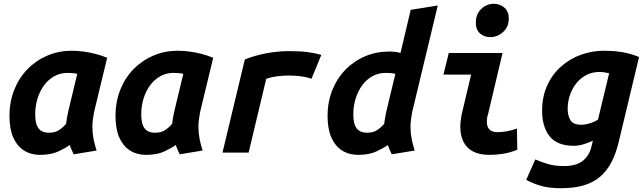

<svg xmlns="http://www.w3.org/2000/svg" viewBox="-20 -806 3400 1014"><path d="M189 12Q140 11 104.5 -12.5Q69 -36 49.5 -81Q30 -126 30 -193Q30 -269 55.5 -332.5Q81 -396 126.5 -442Q172 -488 231.5 -513Q291 -538 358 -538Q388 -538 419 -534Q450 -530 482 -522Q514 -514 546 -501L477 -215Q473 -195 470.5 -175.5Q468 -156 468 -136Q468 -103 474 -72.5Q480 -42 490 -11L369 9Q365 1 357.5 -16.5Q350 -34 348 -40Q326 -24 287.5 -6Q249 12 189 12ZM239 -105Q271 -105 292 -119Q313 -133 329 -152Q331 -169 333.5 -183Q336 -197 340 -216L388 -416Q375 -419 362 -420Q349 -421 337 -421Q298 -421 266 -403Q234 -385 212 -354.5Q190 -324 178 -285Q166 -246 166 -204Q166 -165 175 -143.5Q184 -122 200.5 -113.5Q217 -105 239 -105Z M749 12Q700 11 664.5 -12.5Q629 -36 609.5 -81Q590 -126 590 -193Q590 -269 615.5 -332.5Q641 -396 686.5 -442Q732 -488 791.5 -513Q851 -538 918 -538Q948 -538 979 -534Q1010 -530 1042 -522Q1074 -514 1106 -501L1037 -215Q1033 -195 1030.5 -175.5Q1028 -156 1028 -136Q1028 -103 1034 -72.5Q1040 -42 1050 -11L929 9Q925 1 917.5 -16.5Q910 -34 908 -40Q886 -24 847.5 -6Q809 12 749 12ZM799 -105Q831 -105 852 -119Q873 -133 889 -152Q891 -169 893.5 -183Q896 -197 900 -216L948 -416Q935 -419 922 -420Q909 -421 897 -421Q858 -421 826 -403Q794 -385 772 -354.5Q750 -324 738 -285Q726 -246 726 -204Q726 -165 735 -143.5Q744 -122 760.5 -113.5Q777 -105 799 -105Z M1155 0 1273 -492Q1325 -513 1386.5 -524.5Q1448 -536 1501 -536Q1564 -536 1603.5 -531Q1643 -526 1677 -516L1625 -390Q1611 -395 1593 -399Q1575 -403 1552.5 -405Q1530 -407 1502 -407Q1473 -407 1442.5 -403Q1412 -399 1386 -390L1293 0Z M1869 12Q1820 11 1784.5 -12.5Q1749 -36 1729.5 -81Q1710 -126 1710 -193Q1710 -269 1735.5 -331.5Q1761 -394 1806 -439.5Q1851 -485 1910 -509.5Q1969 -534 2037 -534Q2051 -534 2065.5 -532.5Q2080 -531 2095 -526L2149 -754L2292 -777L2157 -215Q2153 -195 2150.5 -175.5Q2148 -156 2148 -136Q2148 -103 2154 -72.5Q2160 -42 2170 -11L2049 9Q2045 1 2037.5 -16.5Q2030 -34 2028 -40Q2006 -24 1967.5 -6Q1929 12 1869 12ZM1919 -105Q1951 -105 1972 -119Q1993 -133 2009 -152Q2011 -169 2013.5 -183Q2016 -197 2020 -216L2068 -416Q2055 -419 2042 -420Q2029 -421 2017 -421Q1978 -421 1946 -403Q1914 -385 1892 -354.5Q1870 -324 1858 -285Q1846 -246 1846 -204Q1846 -165 1855 -143.5Q1864 -122 1880.5 -113.5Q1897 -105 1919 -105Z M2566 12Q2514 12 2479.5 -5.5Q2445 -23 2428 -56.5Q2411 -90 2411 -136Q2411 -155 2414 -176.5Q2417 -198 2423 -222L2468 -412H2322L2350 -526H2634L2558 -205Q2554 -193 2552.5 -182.5Q2551 -172 2551 -164Q2551 -136 2565 -122Q2579 -108 2608 -108Q2627 -108 2653 -112Q2679 -116 2710 -127L2712 -15Q2671 1 2634.5 6.5Q2598 12 2566 12ZM2569 -610Q2538 -610 2515.5 -629Q2493 -648 2493 -687Q2493 -732 2522 -759Q2551 -786 2588 -786Q2620 -786 2643.5 -766Q2667 -746 2667 -708Q2667 -665 2637.5 -637.5Q2608 -610 2569 -610Z M2944 188Q2884 188 2842.5 177Q2801 166 2759 144L2807 36Q2836 49 2873 60Q2910 71 2957 71Q3025 71 3059.5 42Q3094 13 3104 -34L3111 -63Q3086 -51 3060 -43.5Q3034 -36 3011 -36Q2922 -36 2882.5 -86.5Q2843 -137 2843 -220Q2843 -296 2870 -355Q2897 -414 2943.5 -455Q2990 -496 3048.5 -517Q3107 -538 3170 -538Q3201 -538 3233 -535Q3265 -532 3296 -524.5Q3327 -517 3355 -505L3249 -62Q3234 3 3209.5 50Q3185 97 3149 127.5Q3113 158 3062.5 173Q3012 188 2944 188ZM3051 -147Q3062 -147 3076.5 -150Q3091 -153 3107.5 -159Q3124 -165 3138 -174L3197 -419Q3184 -422 3171 -424Q3158 -426 3146 -426Q3108 -426 3077 -410Q3046 -394 3024 -366.5Q3002 -339 2990 -304Q2978 -269 2978 -230Q2978 -196 2992.5 -171.5Q3007 -147 3051 -147Z"/></svg>

Font: Ubuntu Sans Mono
Style: Italic
Weight: 400
Italic angle: -13.5°
Monospace: yes
Designer: Dalton Maag Ltd
Foundry: Dalton Maag Ltd
Version: Version 1.006